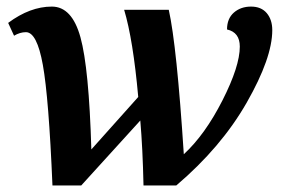

<svg xmlns="http://www.w3.org/2000/svg" viewBox="-20 -566 861 586"><path d="M495.1 -536.1Q519.5 -426.8 541 -95.2Q606 -155.3 658.9 -259.5Q711.9 -363.8 711.9 -423.8Q711.9 -467.3 672.9 -476.1Q672.9 -509.3 693.8 -527.6Q714.8 -545.9 746.1 -545.9Q777.3 -545.9 794.2 -525.9Q811 -505.9 811 -474.1Q811 -389.6 733.2 -253.2Q655.3 -116.7 518.1 0H418Q415.5 -113.8 408.2 -198.2L228 0H140.1Q128.9 -267.6 110.8 -367.7Q92.8 -467.8 59.1 -467.8Q41 -467.8 22.9 -457L4.9 -496.1Q71.8 -545.9 138.2 -545.9Q199.7 -545.9 225.6 -452.1Q251.5 -358.4 258.8 -109.9L401.9 -270Q386.2 -445.3 358.9 -536.1Z"/></svg>

Font: Droid Serif
Style: Bold Italic
Weight: 700
Italic angle: -12°
Designer: Monotype Design team
Foundry: Monotype Imaging Inc.
Version: Version 1.03